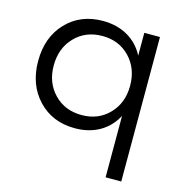

<svg xmlns="http://www.w3.org/2000/svg" viewBox="-107 -631 892 925"><g transform="rotate(15 339.5 -168.5)"><path d="M42 -264.2Q42 -382.8 112.5 -456.8Q183.1 -530.8 294.9 -530.8Q365.2 -530.8 418.5 -500.2Q471.7 -469.7 501 -413.1V-526.9H579.1V193.8H501V-112.8Q471.7 -56.6 418.9 -26.4Q366.2 3.9 295.9 3.9Q183.6 3.9 112.8 -71Q42 -146 42 -264.2ZM120.1 -262.2Q120.1 -176.8 173.8 -121.3Q227.5 -65.9 311 -65.9Q394 -65.9 447.5 -121.3Q501 -176.8 501 -262.2Q501 -348.6 447.5 -404.3Q394 -460 311 -460Q227.1 -460 173.6 -404.3Q120.1 -348.6 120.1 -262.2Z"/></g></svg>

Font: Montserrat Light
Style: Regular
Weight: 300
Designer: Julieta Ulanovsky
Foundry: Julieta Ulanovsky
Version: Version 1.000;PS 002.000;hotconv 1.0.70;makeotf.lib2.5.58329